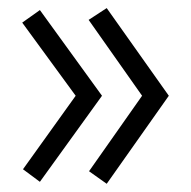

<svg xmlns="http://www.w3.org/2000/svg" viewBox="-20 -482 475 477"><path d="M35.2 -425.8 79.1 -457 233.4 -244.1 79.1 -30.3 37.1 -61.5 168 -244.1ZM201.2 -56.6 333 -244.1 200.2 -432.6 245.1 -461.9 399.4 -244.1 245.1 -25.4Z"/></svg>

Font: Gothic A1 Light
Style: Regular
Weight: 300
Version: Version 2.50